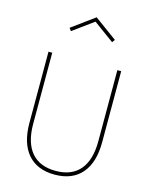

<svg xmlns="http://www.w3.org/2000/svg" viewBox="-150 -1143 987 1253"><g transform="rotate(15 343.0 -516.5)"><path d="M97.7 -270V-750H123V-270Q123 -143.1 179.2 -76.9Q235.4 -10.7 343.3 -10.7Q451.2 -10.7 507.1 -76.9Q563 -143.1 563 -270V-750H588.9V-270Q588.9 -132.8 525.4 -59.1Q461.9 14.6 343.3 14.6Q224.6 14.6 161.1 -59.1Q97.7 -132.8 97.7 -270ZM190.4 -936.5 343.3 -1048.3 496.1 -936.5 482.4 -917.5 343.3 -1019 204.1 -917.5Z"/></g></svg>

Font: Spartan MB Thin
Style: Regular
Weight: 100
Designer: Matt Bailey, Mirko Velimirovic
Foundry: Matt Bailey
Version: Version 1.005